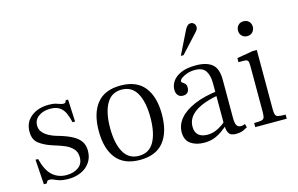

<svg xmlns="http://www.w3.org/2000/svg" viewBox="-94 -980 1899 1225"><g transform="rotate(-15 856.0 -367.5)"><path d="M217 11Q185 10 165 3.5Q145 -3 132 -9.5Q119 -16 105 -16Q94 -16 90 -11Q86 -6 82 3H63L52 -162H69Q89 -83 127 -49.5Q165 -16 219 -16Q266 -16 297.5 -38.5Q329 -61 329 -104Q329 -140 308.5 -161.5Q288 -183 259.5 -195Q231 -207 205 -215L177 -224Q128 -240 94.5 -265.5Q61 -291 61 -344Q61 -406 106.5 -442.5Q152 -479 223 -479Q251 -479 267.5 -474.5Q284 -470 295 -465.5Q306 -461 316 -461Q329 -461 332 -468Q335 -475 336 -479H352L359 -332H342Q335 -365 323 -392.5Q311 -420 288 -436Q265 -452 225 -452Q179 -452 148.5 -429.5Q118 -407 118 -370Q118 -343 134 -324.5Q150 -306 173 -294Q196 -282 216 -276L240 -269Q290 -254 323 -236Q356 -218 373 -193Q390 -168 390 -131Q390 -87 367.5 -54.5Q345 -22 306 -5Q267 12 217 11Z M697 12Q592 12 540.5 -52.5Q489 -117 489 -234Q489 -350 540.5 -414.5Q592 -479 697 -479Q803 -479 854.5 -414.5Q906 -350 906 -234Q906 -117 854.5 -52.5Q803 12 697 12ZM697 -15Q765 -15 797.5 -73Q830 -131 830 -234Q830 -335 797.5 -393.5Q765 -452 697 -452Q630 -452 597 -393.5Q564 -335 564 -234Q564 -131 597 -73Q630 -15 697 -15Z M1328 10Q1314 10 1301 5Q1288 0 1280 -18.5Q1272 -37 1272 -77V-340Q1272 -393 1252 -422.5Q1232 -452 1182 -452Q1154 -452 1130.5 -444Q1107 -436 1092.5 -425Q1078 -414 1078 -405Q1078 -398 1086 -393.5Q1094 -389 1101.5 -381Q1109 -373 1109 -355Q1109 -336 1098.5 -324.5Q1088 -313 1068 -313Q1047 -313 1035 -326.5Q1023 -340 1023 -364Q1023 -392 1040 -418Q1057 -444 1095 -461.5Q1133 -479 1195 -479Q1264 -479 1301 -450Q1338 -421 1338 -345V-98Q1338 -58 1346.5 -44Q1355 -30 1374 -30Q1383 -30 1389 -32Q1395 -34 1402 -36L1408 -13Q1399 -8 1380.5 1Q1362 10 1328 10ZM1122 12Q1068 12 1033 -12.5Q998 -37 998 -89Q998 -137 1031 -177.5Q1064 -218 1131 -247Q1198 -276 1299 -287V-261Q1186 -242 1130 -203.5Q1074 -165 1074 -106Q1074 -68 1095.5 -50Q1117 -32 1154 -32Q1183 -32 1208 -42Q1233 -52 1255 -68Q1277 -84 1298 -101V-74Q1267 -46 1240 -27Q1213 -8 1185 2Q1157 12 1122 12ZM1119 -562 1195 -716Q1203 -731 1212 -739Q1221 -747 1234 -747Q1246 -747 1255 -737.5Q1264 -728 1264 -715Q1264 -705 1259.5 -697.5Q1255 -690 1240 -674L1137 -562Z M1460 0V-27Q1494 -27 1509 -30.5Q1524 -34 1527.5 -46.5Q1531 -59 1531 -83V-386Q1531 -412 1525 -420Q1519 -428 1501 -428H1464V-455L1570 -473H1597V-83Q1597 -58 1601 -46Q1605 -34 1620 -30.5Q1635 -27 1668 -27V0ZM1562 -574Q1540 -574 1526.5 -588Q1513 -602 1513 -622Q1513 -644 1526.5 -658Q1540 -672 1562 -672Q1577 -672 1588 -665.5Q1599 -659 1605 -648Q1611 -637 1611 -622Q1610 -602 1597 -588Q1584 -574 1562 -574Z"/></g></svg>

Font: Frank Ruhl Libre Light
Style: Regular
Weight: 300
Designer: Yanek Iontef
Foundry: Fontef
Version: Version 6.003;gftools[0.9.30]